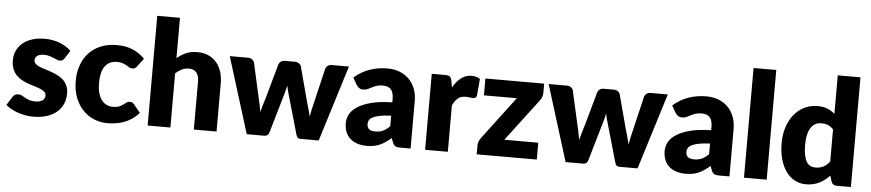

<svg xmlns="http://www.w3.org/2000/svg" viewBox="-44 -1023 5922 1305"><g transform="rotate(5 2917.5 -370.0)"><path d="M382 -405Q376 -395.5 369.2 -391.5Q362.5 -387.5 352 -387.5Q341 -387.5 330 -392.2Q319 -397 306.2 -402.5Q293.5 -408 277.5 -412.8Q261.5 -417.5 241 -417.5Q211.5 -417.5 195.8 -406.2Q180 -395 180 -375Q180 -360.5 190.2 -351Q200.5 -341.5 217.5 -334.2Q234.5 -327 256 -320.5Q277.5 -314 300 -306Q322.5 -298 344 -287.2Q365.5 -276.5 382.5 -260.8Q399.5 -245 409.8 -222.5Q420 -200 420 -168.5Q420 -130 406 -97.5Q392 -65 364.2 -41.5Q336.5 -18 295.8 -5Q255 8 202 8Q175.5 8 149 3Q122.5 -2 97.8 -10.5Q73 -19 52 -30.8Q31 -42.5 16 -56L52 -113Q58 -123 67.2 -128.8Q76.5 -134.5 91 -134.5Q104.5 -134.5 115.2 -128.5Q126 -122.5 138.5 -115.5Q151 -108.5 167.8 -102.5Q184.5 -96.5 210 -96.5Q228 -96.5 240.5 -100.2Q253 -104 260.5 -110.5Q268 -117 271.5 -125Q275 -133 275 -141.5Q275 -157 264.5 -167Q254 -177 237 -184.2Q220 -191.5 198.2 -197.8Q176.5 -204 154 -212Q131.5 -220 109.8 -231.2Q88 -242.5 71 -259.8Q54 -277 43.5 -302Q33 -327 33 -362.5Q33 -395.5 45.8 -425.2Q58.5 -455 84 -477.5Q109.5 -500 148 -513.2Q186.5 -526.5 238 -526.5Q266 -526.5 292.2 -521.5Q318.5 -516.5 341.5 -507.5Q364.5 -498.5 383.5 -486.2Q402.5 -474 417 -459.5Z M879 -395.5Q872 -387 865.5 -382Q859 -377 847 -377Q835.5 -377 826.2 -382.5Q817 -388 805.5 -394.8Q794 -401.5 778.5 -407Q763 -412.5 740 -412.5Q711.5 -412.5 690.8 -402Q670 -391.5 656.5 -372Q643 -352.5 636.5 -324.2Q630 -296 630 -260.5Q630 -186 658.8 -146Q687.5 -106 738 -106Q765 -106 780.8 -112.8Q796.5 -119.5 807.5 -127.8Q818.5 -136 827.8 -143Q837 -150 851 -150Q869.5 -150 879 -136.5L924 -81Q900 -53.5 873.5 -36.2Q847 -19 819.2 -9.2Q791.5 0.5 763.5 4.2Q735.5 8 709 8Q661.5 8 618.2 -10Q575 -28 542.2 -62.2Q509.5 -96.5 490.2 -146.5Q471 -196.5 471 -260.5Q471 -316.5 487.8 -365.2Q504.5 -414 537.2 -449.8Q570 -485.5 618.2 -506Q666.5 -526.5 730 -526.5Q791 -526.5 837 -507Q883 -487.5 920 -450Z M1139.5 -473Q1167.5 -497 1200.2 -511.8Q1233 -526.5 1278.5 -526.5Q1321 -526.5 1353.8 -511.8Q1386.5 -497 1409 -470.8Q1431.5 -444.5 1443 -408.2Q1454.5 -372 1454.5 -329.5V0H1299.5V-329.5Q1299.5 -367.5 1282 -388.8Q1264.5 -410 1230.5 -410Q1205 -410 1182.8 -399.2Q1160.5 -388.5 1139.5 -370V0H984.5V-748.5H1139.5Z M2312.5 -518.5 2151.5 0H2025.5Q2015.5 0 2008.5 -6Q2001.5 -12 1997.5 -26L1923.5 -284.5Q1918 -302 1913.8 -319Q1909.5 -336 1906 -353.5Q1902.5 -336 1898.2 -318.5Q1894 -301 1888.5 -283.5L1813.5 -26Q1806 0 1780.5 0H1660.5L1499.5 -518.5H1623.5Q1640 -518.5 1651.2 -510.8Q1662.5 -503 1666.5 -491.5L1718.5 -259Q1725 -232.5 1730 -207.8Q1735 -183 1739 -158Q1745.5 -183 1752.8 -207.8Q1760 -232.5 1768.5 -259L1833.5 -492Q1837.5 -503.5 1848.5 -511.2Q1859.5 -519 1874.5 -519H1943.5Q1960 -519 1971.2 -511.2Q1982.5 -503.5 1986.5 -492L2048.5 -259Q2056 -232.5 2063.2 -207.5Q2070.5 -182.5 2076.5 -157Q2080.5 -182 2086 -207Q2091.5 -232 2098.5 -259L2153.5 -491.5Q2157.5 -503 2168.5 -510.8Q2179.5 -518.5 2194.5 -518.5Z M2348.5 -446.5Q2395.5 -488 2452.8 -508.2Q2510 -528.5 2575.5 -528.5Q2622.5 -528.5 2660.2 -513.2Q2698 -498 2724.2 -470.8Q2750.5 -443.5 2764.5 -406Q2778.5 -368.5 2778.5 -324V0H2707.5Q2685.5 0 2674.2 -6Q2663 -12 2655.5 -31L2644.5 -59.5Q2625 -43 2607 -30.5Q2589 -18 2569.8 -9.2Q2550.5 -0.5 2528.8 3.8Q2507 8 2480.5 8Q2445 8 2416 -1.2Q2387 -10.5 2366.8 -28.5Q2346.5 -46.5 2335.5 -73.2Q2324.5 -100 2324.5 -135Q2324.5 -163 2338.5 -191.8Q2352.5 -220.5 2387 -244.2Q2421.5 -268 2480 -284Q2538.5 -300 2627.5 -302V-324Q2627.5 -369.5 2608.8 -389.8Q2590 -410 2555.5 -410Q2528 -410 2510.5 -404Q2493 -398 2479.2 -390.5Q2465.5 -383 2452.5 -377Q2439.5 -371 2421.5 -371Q2405.5 -371 2394.5 -379Q2383.5 -387 2376.5 -398ZM2627.5 -211Q2581 -209 2551 -203Q2521 -197 2503.5 -188Q2486 -179 2479.2 -167.5Q2472.5 -156 2472.5 -142.5Q2472.5 -116 2487 -105.2Q2501.5 -94.5 2529.5 -94.5Q2559.5 -94.5 2582 -105Q2604.5 -115.5 2627.5 -139Z M3022.5 -438.5Q3046.5 -480.5 3077.8 -504.5Q3109 -528.5 3149.5 -528.5Q3184.5 -528.5 3206.5 -512L3196.5 -398Q3194 -387 3188.2 -383Q3182.5 -379 3172.5 -379Q3168.5 -379 3162 -379.5Q3155.5 -380 3148.5 -380.8Q3141.5 -381.5 3134.2 -382.2Q3127 -383 3121 -383Q3087 -383 3066.8 -365Q3046.5 -347 3032.5 -315V0H2877.5V-518.5H2969.5Q2981 -518.5 2988.8 -516.5Q2996.5 -514.5 3001.8 -510.2Q3007 -506 3009.8 -499Q3012.5 -492 3014.5 -482Z M3644.5 -456.5Q3644.5 -440.5 3639 -425.5Q3633.5 -410.5 3624.5 -401L3408 -115H3639.5V0H3229.5V-63Q3229.5 -72.5 3234.5 -87Q3239.5 -101.5 3249.5 -114L3468 -403.5H3243.5V-518.5H3644.5Z M4488 -518.5 4327 0H4201Q4191 0 4184 -6Q4177 -12 4173 -26L4099 -284.5Q4093.5 -302 4089.2 -319Q4085 -336 4081.5 -353.5Q4078 -336 4073.8 -318.5Q4069.5 -301 4064 -283.5L3989 -26Q3981.5 0 3956 0H3836L3675 -518.5H3799Q3815.5 -518.5 3826.8 -510.8Q3838 -503 3842 -491.5L3894 -259Q3900.5 -232.5 3905.5 -207.8Q3910.5 -183 3914.5 -158Q3921 -183 3928.2 -207.8Q3935.5 -232.5 3944 -259L4009 -492Q4013 -503.5 4024 -511.2Q4035 -519 4050 -519H4119Q4135.5 -519 4146.8 -511.2Q4158 -503.5 4162 -492L4224 -259Q4231.5 -232.5 4238.8 -207.5Q4246 -182.5 4252 -157Q4256 -182 4261.5 -207Q4267 -232 4274 -259L4329 -491.5Q4333 -503 4344 -510.8Q4355 -518.5 4370 -518.5Z M4524 -446.5Q4571 -488 4628.2 -508.2Q4685.5 -528.5 4751 -528.5Q4798 -528.5 4835.8 -513.2Q4873.5 -498 4899.8 -470.8Q4926 -443.5 4940 -406Q4954 -368.5 4954 -324V0H4883Q4861 0 4849.8 -6Q4838.5 -12 4831 -31L4820 -59.5Q4800.5 -43 4782.5 -30.5Q4764.5 -18 4745.2 -9.2Q4726 -0.5 4704.2 3.8Q4682.5 8 4656 8Q4620.5 8 4591.5 -1.2Q4562.5 -10.5 4542.2 -28.5Q4522 -46.5 4511 -73.2Q4500 -100 4500 -135Q4500 -163 4514 -191.8Q4528 -220.5 4562.5 -244.2Q4597 -268 4655.5 -284Q4714 -300 4803 -302V-324Q4803 -369.5 4784.2 -389.8Q4765.5 -410 4731 -410Q4703.5 -410 4686 -404Q4668.5 -398 4654.8 -390.5Q4641 -383 4628 -377Q4615 -371 4597 -371Q4581 -371 4570 -379Q4559 -387 4552 -398ZM4803 -211Q4756.5 -209 4726.5 -203Q4696.5 -197 4679 -188Q4661.5 -179 4654.8 -167.5Q4648 -156 4648 -142.5Q4648 -116 4662.5 -105.2Q4677 -94.5 4705 -94.5Q4735 -94.5 4757.5 -105Q4780 -115.5 4803 -139Z M5208 -748.5V0H5053V-748.5Z M5782.5 -748.5V0H5686.5Q5657.5 0 5648.5 -26L5636.5 -65.5Q5621 -49 5604 -35.5Q5587 -22 5567.2 -12.2Q5547.5 -2.5 5524.8 2.8Q5502 8 5475.5 8Q5435 8 5400.5 -10Q5366 -28 5341 -62Q5316 -96 5301.8 -145.2Q5287.5 -194.5 5287.5 -257.5Q5287.5 -315.5 5303.5 -365.2Q5319.5 -415 5348.8 -451.2Q5378 -487.5 5419 -508Q5460 -528.5 5509.5 -528.5Q5550 -528.5 5577.5 -517Q5605 -505.5 5627.5 -486V-748.5ZM5627.5 -379.5Q5610 -399 5589.5 -406.8Q5569 -414.5 5546.5 -414.5Q5525 -414.5 5507 -406Q5489 -397.5 5475.8 -378.8Q5462.5 -360 5455 -330Q5447.5 -300 5447.5 -257.5Q5447.5 -216.5 5453.5 -188.5Q5459.5 -160.5 5470.2 -143.2Q5481 -126 5496 -118.5Q5511 -111 5529.5 -111Q5546.5 -111 5560.2 -114.2Q5574 -117.5 5585.5 -123.5Q5597 -129.5 5607.2 -138.8Q5617.5 -148 5627.5 -160Z"/></g></svg>

Font: Lato
Style: Regular
Weight: 900
Designer: Lukasz Dziedzic with Adam Twardoch and Botio Nikoltchev
Foundry: tyPoland Lukasz Dziedzic
Version: Version 2.010; 2014-09-01; http://www.latofonts.com/; ttfaut